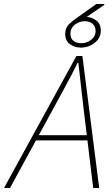

<svg xmlns="http://www.w3.org/2000/svg" viewBox="-62 -940 562 960"><path d="M-42 0 320 -660H350L434 0H404L356 -396Q350 -452 343 -509Q336 -566 330 -626H326Q296 -565 266 -510Q236 -455 204 -396L-12 0ZM104 -238 112 -264H392L386 -238ZM342 -702Q312 -702 288 -719Q264 -736 264 -770Q264 -800 282 -818Q300 -836 324 -852L420 -920H458L460 -916L352 -842L364 -856Q393 -856 417.5 -839Q442 -822 442 -786Q442 -750 411.5 -726Q381 -702 342 -702ZM344 -724Q373 -724 394.5 -741.5Q416 -759 416 -784Q416 -808 401 -821Q386 -834 362 -834Q334 -834 312 -816.5Q290 -799 290 -772Q290 -748 305 -736Q320 -724 344 -724Z"/></svg>

Font: Source Sans 3
Style: Italic
Weight: 200
Italic angle: -11°
Designer: Paul D. Hunt
Foundry: Adobe
Version: Version 3.046;hotconv 1.0.118;makeotfexe 2.5.65603